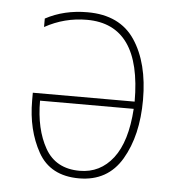

<svg xmlns="http://www.w3.org/2000/svg" viewBox="-45 -580 589 633"><g transform="rotate(5 250.0 -264.0)"><path d="M81 -505V-477Q146 -513 220 -513Q400 -513 400 -258H63V-232Q63 -135 103.5 -62.5Q144 10 239 10Q334 10 380.5 -69Q427 -148 427 -266Q427 -388 377 -463Q327 -538 220 -538Q142 -538 81 -505ZM239 -15Q160 -15 124.5 -77.5Q89 -140 89 -234H399Q392 -125 349.5 -70Q307 -15 239 -15Z"/></g></svg>

Font: Noto Sans Mono UI Condensed Thin
Style: Regular
Weight: 250
Width: 3
Designer: Monotype Design team
Foundry: Monotype Imaging Inc.
Version: 1.000